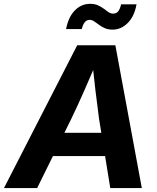

<svg xmlns="http://www.w3.org/2000/svg" viewBox="-51 -958 799 978"><path d="M-30.8 0 342.3 -727.5H536.6L671.4 0H510.7L453.6 -352.5Q444.3 -420.4 435.1 -498Q425.8 -575.7 416 -670.4H453.6Q413.6 -576.7 379.4 -499Q345.2 -421.4 312 -352.5L138.2 0ZM155.3 -163.1 175.3 -281.7H559.1L539.1 -163.1ZM522.5 -807.1Q499.5 -807.1 482.4 -814.7Q465.3 -822.3 452.4 -832.3Q439.5 -842.3 428.2 -849.6Q417 -856.9 405.3 -856.9Q390.1 -856.9 380.1 -843.8Q370.1 -830.6 365.7 -810.1H285.6Q297.4 -871.6 330.3 -905Q363.3 -938.5 408.2 -938.5Q431.6 -938.5 448.2 -930.9Q464.8 -923.3 477.8 -913.6Q490.7 -903.8 501.7 -896.2Q512.7 -888.7 525.4 -888.7Q542 -888.7 551.3 -900.6Q560.5 -912.6 565.9 -936H644.5Q633.3 -874 599.4 -840.6Q565.4 -807.1 522.5 -807.1Z"/></svg>

Font: Inter 24pt
Style: Bold Italic
Weight: 700
Italic angle: -9.3988°
Version: Version 4.001;git-66647c0bb